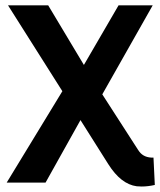

<svg xmlns="http://www.w3.org/2000/svg" viewBox="-20 -679 596 714"><path d="M550.8 -92.8Q515.6 -91.8 498 -115.2Q495.1 -119.1 493.2 -122.1L360.4 -328.1L547.9 -659.2H420.9L292 -437.5L159.2 -659.2H9.8L211.9 -339.8L4.9 0H149.4L279.3 -232.4L382.8 -68.4Q429.7 5.9 488.3 13.7Q497.1 14.6 506.8 14.6Q530.3 14.6 555.7 8.8Z"/></svg>

Font: Yaldevi Colombo
Style: Bold
Weight: 700
Designer: Sol Matas, Denzil Rajitha, Kosala Senevirathne and Pathum Egodawatta
Foundry: Mooniak
Version: Version 1.020 ; ttfautohint (v1.6)